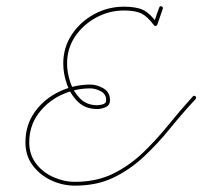

<svg xmlns="http://www.w3.org/2000/svg" viewBox="-20 -578 637 604"><path d="M481 -554Q482 -560 488 -558Q494 -556 492 -550Q488 -538 483.5 -525.5Q479 -513 475 -501Q475 -501 475 -501Q475 -501 475 -501Q473 -495 467 -497Q461 -499 463 -505Q468 -517 472 -529.5Q476 -542 481 -554Q481 -554 481 -554Q481 -554 481 -554ZM474 -506Q477 -502 473 -498Q468 -494 464 -499Q444 -526 425 -535.5Q406 -545 370 -545Q324 -545 283 -523Q242 -501 216.5 -463.5Q191 -426 191 -378Q191 -350 201 -319.5Q211 -289 232 -268Q253 -247 286 -247Q294 -247 304 -250Q314 -253 314 -263Q314 -282 297 -291Q280 -300 264 -300Q216 -300 172 -279Q128 -258 100 -219.5Q72 -181 72 -130Q72 -92 93 -64Q114 -36 147.5 -21Q181 -6 216 -6Q283 -6 334.5 -31Q386 -56 428.5 -96.5Q471 -137 509 -184Q547 -231 586 -274Q590 -279 595 -275Q599 -271 595 -266Q554 -222 515.5 -174.5Q477 -127 433.5 -86Q390 -45 337.5 -19.5Q285 6 216 6Q177 6 141.5 -10.5Q106 -27 83 -57.5Q60 -88 60 -130Q60 -185 89.5 -226Q119 -267 166 -289.5Q213 -312 264 -312Q285 -312 305.5 -300Q326 -288 326 -263Q326 -247 312.5 -241Q299 -235 286 -235Q249 -235 225.5 -257.5Q202 -280 190.5 -313Q179 -346 179 -378Q179 -429 206 -469.5Q233 -510 276.5 -533.5Q320 -557 370 -557Q409 -557 430.5 -546.5Q452 -536 474 -506Q474 -506 474 -506Q474 -506 474 -506Z"/></svg>

Font: FRB American Cursive Thin
Style: Italic
Weight: 100
Italic angle: -25°
Version: Version 2.0;Modular Font Editor K font №1